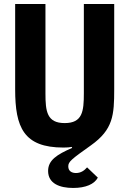

<svg xmlns="http://www.w3.org/2000/svg" viewBox="-20 -718 640 950"><path d="M55 -698.2V-275.9C55 -88.1 96.9 12.1 294 12.1C313.9 12.1 323.9 11 334.9 8.9L337 13.8C261 46.9 218 74.9 218 127.8C218 190 274.9 212 342 212C404.8 212 447.1 192.8 464.1 160.9L410.9 110.1C397 126.1 380 138.1 355.8 138.1C337 138.1 317.8 130 317.8 105.1C317.8 82 333.1 70 430 1.1C540.1 -77.1 545.1 -149.1 545.1 -275.9V-698.2H394.9V-256C394.9 -166.9 388.1 -109 300.1 -109C212 -109 204.9 -166.9 204.9 -256V-698.2Z"/></svg>

Font: Margiela Mono Bold
Style: Regular
Weight: 700
Designer: Mike Abbink, Paul van der Laan, Pieter van Rosmalen
Foundry: Bold Monday
Version: Version 2.003 2021